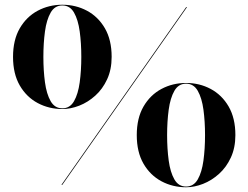

<svg xmlns="http://www.w3.org/2000/svg" viewBox="-20 -780 1048 810"><path d="M35 -540Q35 -611.5 63.4 -660.6Q91.9 -709.6 139.2 -734.8Q186.5 -760 243 -760Q299.5 -760 346.8 -734.8Q394.1 -709.6 422.6 -660.6Q451 -611.5 451 -540Q451 -486.4 431.9 -445.3Q412.9 -404.2 381.9 -376.4Q350.9 -348.5 314.4 -334.2Q277.9 -320 243 -320Q186.5 -320 139.2 -345.2Q91.9 -370.4 63.4 -419.4Q35 -468.5 35 -540ZM163 -540Q163 -482.2 169.7 -432.8Q176.4 -383.4 193.7 -353.2Q211 -323 243 -323Q275 -323 292.3 -353.2Q309.6 -383.4 316.3 -432.8Q323 -482.2 323 -540Q323 -597.9 316.3 -647.2Q309.6 -696.6 292.3 -726.8Q275 -757 243 -757Q211 -757 193.7 -726.8Q176.4 -696.6 169.7 -647.2Q163 -597.9 163 -540ZM765.4 -750H769L242.6 0H239ZM557 -210Q557 -281.5 585.4 -330.6Q613.9 -379.6 661.2 -404.8Q708.5 -430 765 -430Q821.5 -430 868.8 -404.8Q916.1 -379.6 944.6 -330.6Q973 -281.5 973 -210Q973 -156.4 953.9 -115.3Q934.9 -74.2 903.9 -46.4Q872.9 -18.5 836.4 -4.2Q799.9 10 765 10Q708.5 10 661.2 -15.2Q613.9 -40.4 585.4 -89.4Q557 -138.5 557 -210ZM685 -210Q685 -152.2 691.7 -102.8Q698.4 -53.4 715.7 -23.2Q733 7 765 7Q797 7 814.3 -23.2Q831.6 -53.4 838.3 -102.8Q845 -152.2 845 -210Q845 -267.9 838.3 -317.2Q831.6 -366.6 814.3 -396.8Q797 -427 765 -427Q733 -427 715.7 -396.8Q698.4 -366.6 691.7 -317.2Q685 -267.9 685 -210Z"/></svg>

Font: Bodoni* 72 Medium
Style: Regular
Weight: 500
Version: Version 1.002; ttfautohint (v0.97) -l 8 -r 50 -G 200 -x 14 -